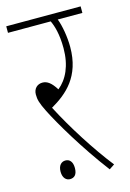

<svg xmlns="http://www.w3.org/2000/svg" viewBox="-101 -674 499 738"><g transform="rotate(-15 148.0 -305.0)"><path d="M263 -2C203 -78 135 -185 89 -274C153 -311 217 -364 217 -482C217 -521 209 -568 198 -596H296V-622H0V-596H170C180 -575 191 -540 191 -484C191 -414 167 -365 131 -336C113 -365 97 -377 78 -377C58 -377 42 -363 42 -339C42 -319 46 -304 64 -268C91 -214 160 -96 242 12ZM57 -28C57 -2 71 9 85 9C102 9 114 -1 114 -28C114 -52 103 -65 86 -65C70 -65 57 -53 57 -28Z"/></g></svg>

Font: Noto Sans ExtraCondensed Thin
Style: Italic
Weight: 100
Width: 2
Italic angle: -12°
Designer: Monotype Design Team
Foundry: Monotype Imaging Inc.
Version: Version 2.013